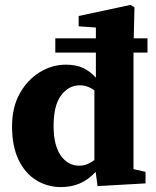

<svg xmlns="http://www.w3.org/2000/svg" viewBox="-20 -746 634 781"><path d="M198 -234Q198 -155 227 -113.5Q256 -72 302 -72Q320 -72 335.5 -78.5Q351 -85 364 -95V-378Q337 -399 305 -399Q259 -399 228.5 -358Q198 -317 198 -234ZM205 -532V-590H370V-634L300 -639V-681L511 -726L527 -716L524 -590H580V-532H523V-58L572 -47V0L377 11L369 -47Q340 -15 305 0Q270 15 228 15Q172 15 126.5 -13.5Q81 -42 55 -97Q29 -152 29 -232Q29 -310 60.5 -366Q92 -422 142 -452.5Q192 -483 248 -483Q289 -483 318 -469.5Q347 -456 370 -430V-532Z"/></svg>

Font: Source Serif Pro
Style: Bold
Weight: 700
Designer: Frank Grießhammer
Foundry: Adobe Systems Incorporated
Version: Version 3.001;hotconv 1.0.111;makeotfexe 2.5.65597